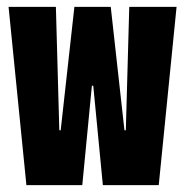

<svg xmlns="http://www.w3.org/2000/svg" viewBox="-20 -540 540 560"><path d="M57 0 5 -520H143L153 -160H157L197 -520H303L343 -160H347L357 -520H495L443 0H280L252 -290H248L220 0Z"/></svg>

Font: M PLUS 1 Code
Style: Regular
Weight: 400
Designer: Coji Morishita
Foundry: UNDERFOREST DESIGN
Version: Version 1.005